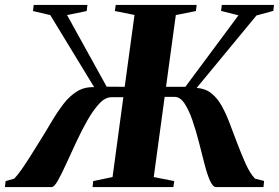

<svg xmlns="http://www.w3.org/2000/svg" viewBox="-46 -763 1138 783"><path d="M-26 0 -23 -24.5 12 -34.5Q25.5 -48.5 41 -70.5Q56.5 -92.5 73.5 -119.2Q90.5 -146 107.5 -173.5Q136.5 -219.5 161.5 -262Q186.5 -304.5 212 -338Q237.5 -371.5 268 -390.2Q298.5 -409 338 -407.5L159 -701.5L88.5 -718L91.5 -743H310.5L307.5 -718L227.5 -701.5L389 -409.5L462.5 -409L502.5 -702L422.5 -718L426 -743H756L753 -718L671 -701.5L631 -409H710L926.5 -700.5L855.5 -718.5L858.5 -743H1071.5L1068.5 -718.5L1000 -700L756 -404.5Q791.5 -402 816 -382.5Q840.5 -363 858 -331.5Q875.5 -300 890 -261.8Q904.5 -223.5 919.5 -184Q928.5 -160.5 937.5 -138Q946.5 -115.5 955.5 -95.8Q964.5 -76 974.2 -60.2Q984 -44.5 994 -34.5L1031 -25L1028.5 0H835.5Q822 0 810.2 -26.5Q798.5 -53 787.8 -95Q777 -137 765 -184Q753 -231 738.5 -273Q724 -315 706.2 -341.5Q688.5 -368 665.5 -368H625.5L581 -41L664.5 -24.5L661 0H331.5L334 -24.5L413 -41L457 -366.5H408Q383 -366.5 358.5 -340Q334 -313.5 310.2 -271.8Q286.5 -230 264.8 -183.2Q243 -136.5 224 -94.8Q205 -53 190 -26.5Q175 0 164.5 0Z"/></svg>

Font: Merriweather 120pt ExtraBold
Style: Italic
Weight: 800
Italic angle: -7.8°
Version: Version 2.101